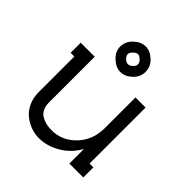

<svg xmlns="http://www.w3.org/2000/svg" viewBox="-191 -807 953 953"><g transform="rotate(45 285.5 -330.5)"><path d="M262.2 -611.8Q250 -601.6 250 -588.9Q250 -577.1 262.2 -564.9Q272.9 -554.2 286.1 -554.2Q298.3 -554.2 310.1 -565.9Q321.8 -576.2 321.8 -588.9Q321.8 -601.6 310.1 -611.8Q296.9 -625 286.1 -625Q275.4 -625 262.2 -611.8ZM347.2 -651.9Q375 -625.5 375 -588.9Q375 -553.2 347.2 -526.9Q318.8 -500 286.1 -500Q254.4 -500 225.1 -527.8Q196.8 -554.7 196.8 -588.9Q196.8 -625 225.1 -651.9Q253.9 -679.2 286.1 -679.2Q318.4 -679.2 347.2 -651.9ZM500 -70.8H526.9V0H429.2V-102.1Q396.5 -44.4 342.8 -13.2Q289.1 18.1 231.9 18.1Q204.1 18.1 176.5 8.3Q148.9 -1.5 125 -20.3Q101.1 -39.1 85.9 -71Q70.8 -103 70.8 -143.1V-393.1H44.9V-463.9H143.1V-143.1Q143.1 -117.7 152.1 -99.6Q161.1 -81.5 177.2 -72Q193.4 -62.5 211.2 -58.3Q229 -54.2 250 -54.2Q322.8 -54.2 376 -109.6Q429.2 -165 429.2 -250V-463.9H500Z"/></g></svg>

Font: Rawengulk
Style: Bold
Weight: 700
Version: Version 0.92